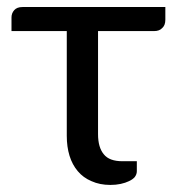

<svg xmlns="http://www.w3.org/2000/svg" viewBox="-20 -522 507 546"><path d="M450.2 -465.8Q450.2 -450.2 441.4 -442.4Q433.6 -433.6 418 -433.6Q365.2 -433.6 258.8 -433.6Q258.8 -360.4 258.8 -140.6Q258.8 -102.5 275.4 -83Q291 -63.5 328.1 -63.5Q341.8 -63.5 369.1 -63.5Q369.1 -55.7 369.1 -35.2Q369.1 -26.4 363.3 -18.6Q357.4 -11.7 346.7 -6.8Q336.9 -2 323.2 1Q309.6 3.9 293.9 3.9Q263.7 3.9 240.2 -6.8Q216.8 -16.6 201.2 -35.2Q185.5 -53.7 177.7 -79.1Q169.9 -104.5 169.9 -135.7Q169.9 -234.4 169.9 -433.6Q130.9 -433.6 12.7 -433.6Q12.7 -435.5 12.7 -440.4Q12.7 -449.2 12.7 -472.7Q12.7 -484.4 20.5 -493.2Q28.3 -502 43.9 -502Q178.7 -502 450.2 -502Q450.2 -492.2 450.2 -465.8Z"/></svg>

Font: Lato
Style: Regular
Weight: 400
Designer: Lukasz Dziedzic with Adam Twardoch and Botio Nikoltchev
Version: Version 2.015; 2015-08-06; http://www.latofonts.com/